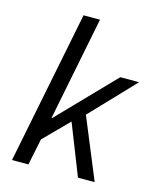

<svg xmlns="http://www.w3.org/2000/svg" viewBox="-108 -788 709 864"><g transform="rotate(15 246.5 -356.0)"><path d="M30.8 0 173.3 -712.4H249.9L153.6 -229H156.4L405.1 -486.1H492.6L299.2 -283.1L416 0H338.1L244.8 -236.6L132.6 -123.1L107.3 0Z"/></g></svg>

Font: Source Sans Variable
Style: Italic
Weight: 200
Italic angle: -11°
Designer: Paul D. Hunt
Foundry: Adobe Systems Incorporated
Version: Version 3.006;hotconv 1.0.111;makeotfexe 2.5.65597